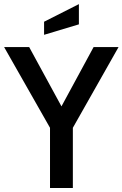

<svg xmlns="http://www.w3.org/2000/svg" viewBox="-28 -934 608 954"><path d="M220.5 0V-299L-7.5 -700H117L302.5 -359.5H252.5L437 -700H561L334 -299V0ZM191 -761V-826L364 -913.5V-813Z"/></svg>

Font: Cabin SemiCondensed SemiBold
Style: Regular
Weight: 600
Width: 4
Designer: Pablo Impallari
Foundry: Pablo Impallari. http://www.impallari.com Igino Marini. http://www.ikern.com
Version: Version 3.001